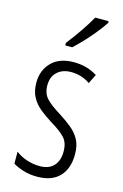

<svg xmlns="http://www.w3.org/2000/svg" viewBox="-119 -818 564 882"><g transform="rotate(15 163.0 -377.5)"><path d="M293 -134Q293 -66 256.5 -28Q220 10 151 10Q114 10 84 0.5Q54 -9 35 -21V-78Q56 -61 86.5 -50.5Q117 -40 150 -40Q193 -40 216 -64.5Q239 -89 239 -133Q239 -175 217.5 -198Q196 -221 151 -248Q117 -269 91.5 -290Q66 -311 51 -339Q36 -367 36 -407Q36 -466 73.5 -504Q111 -542 179 -542Q242 -542 291 -511L269 -467Q229 -495 179 -495Q138 -495 113 -472Q88 -449 88 -408Q88 -370 109.5 -346.5Q131 -323 179 -294Q212 -273 237.5 -252Q263 -231 278 -203.5Q293 -176 293 -134ZM284 -757Q269 -734 246 -705.5Q223 -677 198 -650.5Q173 -624 153 -606H120V-618Q151 -658 175 -693Q199 -728 220 -765H284Z"/></g></svg>

Font: Noto Sans ExtraCondensed Light
Style: Regular
Weight: 300
Width: 2
Designer: Monotype Design Team
Foundry: Monotype Imaging Inc.
Version: Version 2.013; ttfautohint (v1.8.4.7-5d5b)